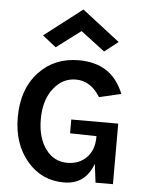

<svg xmlns="http://www.w3.org/2000/svg" viewBox="-62 -991 801 1055"><g transform="rotate(5 338.5 -464.0)"><path d="M146 -781 355 -942 563 -781 488 -722 355 -823 221 -722ZM47 -321Q47 -477 135 -571Q220 -662 354 -662Q445 -662 506.5 -622.5Q568 -583 603 -498L482 -470Q429 -555 348 -555Q274 -555 225 -492Q174 -428 174 -321Q174 -220 220 -157Q265 -95 340 -95Q404 -95 445 -136Q487 -178 487 -251V-255L341 -258V-334H600V0H504L491 -103Q449 14 330 14Q208 14 129 -78Q47 -173 47 -321Z"/></g></svg>

Font: Karmilla
Style: Bold
Weight: 700
Designer: Jonathan Pinhorn
Version: Version 1.000